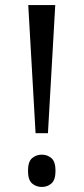

<svg xmlns="http://www.w3.org/2000/svg" viewBox="-20 -734 331 761"><path d="M121 -206 92 -714H199L170 -206ZM146 7Q123 7 107 -7Q91 -21 91 -57Q91 -93 107 -107Q123 -121 146 -121Q168 -121 184 -107Q200 -93 200 -57Q200 -21 184 -7Q168 7 146 7Z"/></svg>

Font: Noto Serif Hebrew Condensed
Style: Regular
Weight: 400
Width: 3
Designer: Monotype Design Team
Foundry: Monotype Imaging Inc.
Version: Version 2.004; ttfautohint (v1.8.4.7-5d5b)